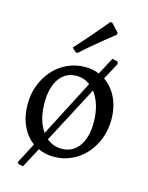

<svg xmlns="http://www.w3.org/2000/svg" viewBox="-121 -790 740 963"><g transform="rotate(15 249.0 -308.5)"><path d="M119 -22Q80 -51 58 -99Q36 -147 36 -210Q36 -264 54 -310Q72 -356 103 -390.5Q134 -425 176.5 -444.5Q219 -464 268 -464Q307 -464 341 -450L388 -539L417 -532L420 -520L373 -433Q415 -404 438.5 -355Q462 -306 462 -242Q462 -188 444 -142Q426 -96 395 -61.5Q364 -27 321.5 -7.5Q279 12 230 12Q207 12 187 7.5Q167 3 149 -5L94 98L67 92L65 82ZM258 -37Q315 -37 347.5 -82.5Q380 -128 380 -206Q380 -254 368 -293.5Q356 -333 335 -360L180 -65Q214 -37 258 -37ZM116 -239Q116 -147 156 -92L308 -386Q276 -410 238 -410Q181 -410 148.5 -364Q116 -318 116 -239ZM378 -661Q352 -641 325 -619Q301 -599 271.5 -574.5Q242 -550 210 -521L201 -523L181 -542Q208 -571 234.5 -601.5Q261 -632 283 -658Q308 -687 331 -715L341 -713L379 -672Z"/></g></svg>

Font: Alegreya
Style: Regular
Weight: 400
Designer: Juan Pablo del Peral
Foundry: Juan Pablo del Peral
Version: Version 1.003